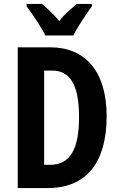

<svg xmlns="http://www.w3.org/2000/svg" viewBox="-20 -954 607 974"><path d="M210 -774H352C372 -815 417 -882 446 -922V-934H369C343 -910 309 -886 281 -847C252 -883 215 -915 193 -934H115V-922C145 -883 192 -812 210 -774ZM521 -365C521 -593 411 -714 235 -714H70V0H222C420 0 521 -131 521 -365ZM381 -360C381 -198 336 -118 235 -118H204V-596H244C335 -596 381 -525 381 -360Z"/></svg>

Font: Noto Sans Kannada ExtraCondensed
Style: Bold
Weight: 700
Width: 2
Designer: Jelle Bosma - Monotype Design Team
Foundry: Monotype Imaging Inc.
Version: Version 2.005